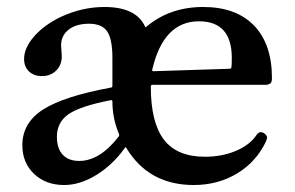

<svg xmlns="http://www.w3.org/2000/svg" viewBox="-20 -520 844 550"><path d="M562 -500Q656 -500 707.5 -447Q759 -394 759 -296Q759 -286 755 -281H754Q749 -277 740 -277H417Q412 -277 412 -272Q412 -169 449.5 -120Q487 -71 567 -71Q614 -71 652.5 -86.5Q691 -102 711 -128L716 -135Q725 -146 737 -138Q748 -130 744 -121L742 -115Q714 -56 659 -23Q604 10 535 10Q406 10 342 -96L340 -99Q338 -97 336 -94Q302 -47 255.5 -18.5Q209 10 164 10Q111 10 77.5 -22Q44 -54 44 -104Q44 -168 103 -206Q162 -244 297 -269Q302 -269 302 -275V-354Q302 -408 287 -430Q272 -452 235 -452Q198 -452 176.5 -435Q155 -418 155 -390Q155 -385 156 -374Q157 -363 157 -359Q157 -334 141 -318Q125 -302 100 -302Q77 -302 63 -315.5Q49 -329 49 -351Q49 -383 78 -416Q107 -449 155 -472Q216 -500 279 -500Q369 -500 395 -445Q396 -440 400 -444Q467 -500 562 -500ZM643 -328Q644 -335 644 -354Q644 -459 550 -459Q448 -459 416 -320Q415 -316 420 -316L637 -323Q643 -323 643 -328ZM320 -129Q323 -132 320 -138Q302 -182 302 -229Q302 -234 297 -233Q210 -216 176.5 -193Q143 -170 143 -128Q143 -95 159.5 -77Q176 -59 207 -59Q266 -59 320 -129Z"/></svg>

Font: Caslon OS
Style: Regular
Weight: 400
Designer: Alfredo Marco Pradil
Foundry: Hanken Design Co.
Version: Version 1.000;PS 001.000;hotconv 1.0.88;makeotf.lib2.5.64775